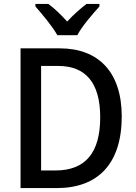

<svg xmlns="http://www.w3.org/2000/svg" viewBox="-20 -961 697 981"><path d="M273 -781H375C398 -826 454 -890 488 -928V-941H422C388 -915 358 -888 323 -851C292 -886 258 -918 227 -941H161V-928C196 -888 249 -825 273 -781ZM602 -366C602 -593 483 -714 285 -714H85V0H270C480 0 602 -124 602 -366ZM492 -362C492 -181 417 -90 263 -90H190V-624H278C416 -624 492 -540 492 -362Z"/></svg>

Font: Noto Sans Thai Looped SemiCondensed Medium
Style: Regular
Weight: 500
Width: 4
Designer: Sasikarn Vongin, Ben Mitchell
Foundry: The Fontpad Ltd
Version: Version 1.001